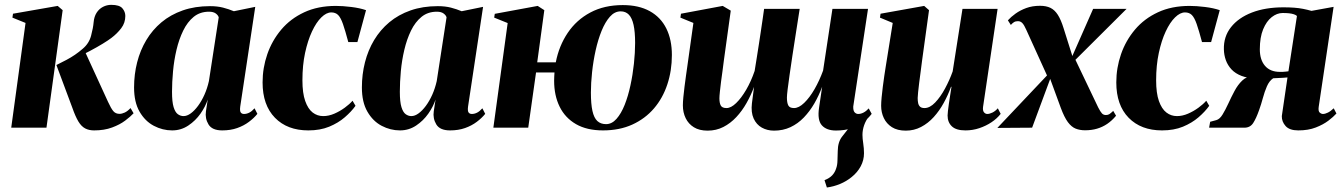

<svg xmlns="http://www.w3.org/2000/svg" viewBox="-20 -540 5684 812"><path d="M27.5 0 88 -443 32.5 -465.5 35 -482 224 -515 245 -497 176.5 0ZM378 11.5Q356 11.5 340 3Q324 -5.5 311.5 -26.2Q299 -47 286 -84L218.5 -265Q242 -276.5 261.2 -286.8Q280.5 -297 297.2 -308.5Q314 -320 329.5 -333.5Q356.5 -356 365.2 -389Q374 -422 376 -446Q378 -469.5 388.5 -486Q399 -502.5 415.5 -511Q432 -519.5 450.5 -519.5Q485 -519.5 497.5 -505Q510 -490.5 510 -472.5Q510 -443.5 492.8 -420.8Q475.5 -398 451 -379.5Q438 -369.5 414.2 -355Q390.5 -340.5 361.2 -325Q332 -309.5 302 -295.5Q272 -281.5 246 -271.5L340 -320.5L437 -109Q449.5 -81.5 459.2 -70Q469 -58.5 485.5 -58.5Q495.5 -58.5 507.5 -64Q519.5 -69.5 532 -83L545 -61Q532 -47 509.5 -30Q487 -13 454 -0.8Q421 11.5 378 11.5Z M996 -89.5Q993.5 -70.5 998.2 -64.2Q1003 -58 1012 -58Q1023 -58 1034 -63.5Q1045 -69 1056.5 -82L1068.5 -58.5Q1054.5 -41 1033 -24.8Q1011.5 -8.5 983.2 1.5Q955 11.5 920 11.5Q877 11.5 861.8 -13.8Q846.5 -39 851 -69.5L858.5 -119Q849 -89.5 828 -59.5Q807 -29.5 776.2 -9Q745.5 11.5 708 11.5Q667.5 11.5 630.5 -8Q593.5 -27.5 570.2 -67.8Q547 -108 547 -170Q547 -225.5 560 -276.5Q573 -327.5 598.8 -370.5Q624.5 -413.5 663 -445.8Q701.5 -478 753 -496Q804.5 -514 868 -514Q899 -514 923.2 -507.8Q947.5 -501.5 969 -492.5L1059.5 -511ZM905 -466.5Q903 -475 892.8 -482.8Q882.5 -490.5 864 -490.5Q826 -490.5 799.2 -468.8Q772.5 -447 754.8 -410.5Q737 -374 726.5 -329.5Q716 -285 711.8 -238.8Q707.5 -192.5 707.5 -152Q707.5 -109 714.2 -87Q721 -65 732.2 -57Q743.5 -49 756 -49Q771 -49 786.8 -60.5Q802.5 -72 817.5 -92.2Q832.5 -112.5 844.5 -139.2Q856.5 -166 863.5 -197Z M1284 11.5Q1195 11.5 1142.8 -42Q1090.5 -95.5 1090.5 -191.5Q1090.5 -253 1110.5 -310.8Q1130.5 -368.5 1169.5 -414.8Q1208.5 -461 1266.5 -488Q1324.5 -515 1400.5 -515Q1429.5 -515 1465.8 -510.5Q1502 -506 1528 -497L1491.5 -362H1453Q1440 -411 1430.5 -438.2Q1421 -465.5 1410 -476.5Q1399 -487.5 1381 -487.5Q1360.5 -487.5 1339 -466.5Q1317.5 -445.5 1299.5 -407Q1281.5 -368.5 1270.2 -316.2Q1259 -264 1259 -200.5Q1259 -146 1270.8 -112.8Q1282.5 -79.5 1302.2 -64.2Q1322 -49 1347 -49Q1370 -49 1393.8 -59.2Q1417.5 -69.5 1438 -84.5Q1458.5 -99.5 1471 -114L1483.5 -92.5Q1466 -68 1438.2 -44Q1410.5 -20 1372.2 -4.2Q1334 11.5 1284 11.5Z M1959.5 -89.5Q1957 -70.5 1961.8 -64.2Q1966.5 -58 1975.5 -58Q1986.5 -58 1997.5 -63.5Q2008.5 -69 2020 -82L2032 -58.5Q2018 -41 1996.5 -24.8Q1975 -8.5 1946.8 1.5Q1918.5 11.5 1883.5 11.5Q1840.5 11.5 1825.2 -13.8Q1810 -39 1814.5 -69.5L1822 -119Q1812.5 -89.5 1791.5 -59.5Q1770.5 -29.5 1739.8 -9Q1709 11.5 1671.5 11.5Q1631 11.5 1594 -8Q1557 -27.5 1533.8 -67.8Q1510.5 -108 1510.5 -170Q1510.5 -225.5 1523.5 -276.5Q1536.5 -327.5 1562.2 -370.5Q1588 -413.5 1626.5 -445.8Q1665 -478 1716.5 -496Q1768 -514 1831.5 -514Q1862.5 -514 1886.8 -507.8Q1911 -501.5 1932.5 -492.5L2023 -511ZM1868.5 -466.5Q1866.5 -475 1856.2 -482.8Q1846 -490.5 1827.5 -490.5Q1789.5 -490.5 1762.8 -468.8Q1736 -447 1718.2 -410.5Q1700.5 -374 1690 -329.5Q1679.5 -285 1675.2 -238.8Q1671 -192.5 1671 -152Q1671 -109 1677.8 -87Q1684.5 -65 1695.8 -57Q1707 -49 1719.5 -49Q1734.5 -49 1750.2 -60.5Q1766 -72 1781 -92.2Q1796 -112.5 1808 -139.2Q1820 -166 1827 -197Z M2252 -276.5H2330.5Q2344 -346 2381 -401Q2418 -456 2476.8 -487.2Q2535.5 -518.5 2614 -518.5Q2681.5 -518.5 2728 -492.8Q2774.5 -467 2798 -419.5Q2821.5 -372 2821.5 -307.5Q2821.5 -241 2802.2 -183Q2783 -125 2745.8 -81.5Q2708.5 -38 2654.2 -13.2Q2600 11.5 2530 11.5Q2462 11.5 2416 -15Q2370 -41.5 2346.8 -88.8Q2323.5 -136 2323.5 -198.5Q2323.5 -207 2324 -216Q2324.5 -225 2325 -233.5H2247L2214 0H2066.5L2127 -442.5L2070 -465.5L2072.5 -481.5L2254 -515L2282 -497ZM2605 -492Q2579.5 -492 2559.5 -469.5Q2539.5 -447 2524.2 -409.5Q2509 -372 2499 -326.8Q2489 -281.5 2484 -235Q2479 -188.5 2479 -148.5Q2479 -100.5 2485.5 -71Q2492 -41.5 2506.2 -28.2Q2520.5 -15 2543 -15Q2567.5 -15 2587.2 -37.2Q2607 -59.5 2621.8 -96.5Q2636.5 -133.5 2646.2 -178.8Q2656 -224 2661 -270.8Q2666 -317.5 2666 -358.5Q2666 -405 2659.5 -434.5Q2653 -464 2639.5 -478Q2626 -492 2605 -492Z M3477 253 3467 222Q3488.5 213.5 3499.8 201.2Q3511 189 3516 173Q3521.5 158.5 3521.8 138.5Q3522 118.5 3523 98.5Q3523.5 60 3541.8 37.2Q3560 14.5 3575 -5L3655.5 -48.5Q3641.5 -30.5 3634.5 -10.2Q3627.5 10 3627.5 30.5Q3627.5 45.5 3630.8 66.8Q3634 88 3634 108Q3634 137.5 3620 163.5Q3606 189.5 3581.5 209Q3560 226.5 3533.2 237.8Q3506.5 249 3477 253ZM3041.5 -285.5Q3039.5 -266.5 3036 -242.8Q3032.5 -219 3029.5 -195.2Q3026.5 -171.5 3024.5 -152.2Q3022.5 -133 3022.5 -124Q3022.5 -104.5 3028.2 -93.8Q3034 -83 3052.5 -83Q3071.5 -83 3093.2 -104Q3115 -125 3135.8 -160.5Q3156.5 -196 3171.5 -240Q3175.5 -264.5 3180.8 -297.8Q3186 -331 3190 -356.5Q3193 -375.5 3197.2 -404Q3201.5 -432.5 3205.5 -460Q3209.5 -487.5 3211.5 -502.5H3362Q3354 -450.5 3346 -400.2Q3338 -350 3331.2 -304.5Q3324.5 -259 3319.2 -222.8Q3314 -186.5 3311 -161.8Q3308 -137 3308 -127.5Q3308 -105.5 3313.8 -94.2Q3319.5 -83 3338 -83Q3358.5 -83 3381.2 -105Q3404 -127 3424.8 -163Q3445.5 -199 3461 -241.5L3500.5 -502.5H3651L3588.5 -89.5Q3588 -71.5 3594.5 -64.8Q3601 -58 3609.5 -58Q3620.5 -58 3631.8 -63.8Q3643 -69.5 3654 -81.5L3666.5 -58.5Q3651.5 -38.5 3630.2 -22.5Q3609 -6.5 3580.5 2.8Q3552 12 3515.5 12Q3475.5 12 3455.8 -10Q3436 -32 3444 -85L3457 -173Q3443 -135.5 3423.8 -102.2Q3404.5 -69 3379.5 -43Q3354.5 -17 3323 -2.2Q3291.5 12.5 3253.5 12.5Q3225 12.5 3202 -0.2Q3179 -13 3167.2 -39Q3155.5 -65 3160 -103L3169 -172.5Q3156 -137.5 3137.2 -104.2Q3118.5 -71 3094 -44.8Q3069.5 -18.5 3039.2 -3Q3009 12.5 2972.5 12.5Q2937.5 12.5 2914.5 -1.8Q2891.5 -16 2879.8 -40.2Q2868 -64.5 2868 -94.5Q2868 -108.5 2870 -129.2Q2872 -150 2875 -173.8Q2878 -197.5 2881.2 -220.2Q2884.5 -243 2887 -261L2912.5 -443L2857.5 -465.5L2860 -482L3036.5 -515L3070.5 -495Z M3811 12.5Q3775 12.5 3752 -2.2Q3729 -17 3717.8 -40.8Q3706.5 -64.5 3706.5 -92.5Q3706.5 -107 3708.5 -128Q3710.5 -149 3713.5 -172.8Q3716.5 -196.5 3719.8 -219Q3723 -241.5 3726 -259L3755.5 -443L3701.5 -465.5L3704 -482L3888.5 -515L3909 -497L3879.5 -283Q3877 -263.5 3873.8 -238.8Q3870.5 -214 3867.5 -190.8Q3864.5 -167.5 3862.8 -149.8Q3861 -132 3861 -125.5Q3861 -112.5 3863.2 -103Q3865.5 -93.5 3871.8 -88.2Q3878 -83 3890 -83Q3912.5 -83 3935 -106.5Q3957.5 -130 3976.8 -165.8Q3996 -201.5 4009 -238L4050.5 -502.5H4199L4137.5 -88Q4135.5 -72 4141.5 -65Q4147.5 -58 4155.5 -58Q4165 -58 4177.2 -64Q4189.5 -70 4200 -82L4212 -58.5Q4197 -39 4173.5 -23.2Q4150 -7.5 4121.8 2Q4093.5 11.5 4063 11.5Q4023.5 11.5 4005.5 -5.8Q3987.5 -23 3987.5 -51.5Q3987.5 -57.5 3989 -70.8Q3990.5 -84 3993 -101.5Q3995.5 -119 3998.5 -137.8Q4001.5 -156.5 4004 -173H4002Q3989.5 -138 3971.2 -104.8Q3953 -71.5 3929 -45Q3905 -18.5 3875.2 -3Q3845.5 12.5 3811 12.5Z M4569 11Q4547 11 4529.2 4Q4511.5 -3 4496.2 -23.5Q4481 -44 4466 -84.5L4406.5 -247L4429.5 -228L4345 0L4198 1L4426.5 -240.5L4412 -212L4320.5 -413.5Q4311.5 -434 4303.8 -442.2Q4296 -450.5 4285 -450.5Q4275 -450.5 4268.2 -446.2Q4261.5 -442 4255 -434.5L4242.5 -454Q4255.5 -468.5 4275 -482.5Q4294.5 -496.5 4320.2 -506Q4346 -515.5 4378.5 -515.5Q4404.5 -515.5 4422.5 -506.8Q4440.5 -498 4453.8 -477.2Q4467 -456.5 4478 -421L4521.5 -283L4506.5 -283.5L4603 -502.5H4744.5L4505 -264L4523 -298L4624.5 -85.5Q4634 -67 4640.5 -60.2Q4647 -53.5 4657 -53.5Q4666 -53.5 4672 -57.5Q4678 -61.5 4688 -71L4700 -50.5Q4682.5 -29.5 4662.5 -16Q4642.5 -2.5 4619.5 4.2Q4596.5 11 4569 11Z M4894.5 11.5Q4805.5 11.5 4753.2 -42Q4701 -95.5 4701 -191.5Q4701 -253 4721 -310.8Q4741 -368.5 4780 -414.8Q4819 -461 4877 -488Q4935 -515 5011 -515Q5040 -515 5076.2 -510.5Q5112.5 -506 5138.5 -497L5102 -362H5063.5Q5050.5 -411 5041 -438.2Q5031.5 -465.5 5020.5 -476.5Q5009.5 -487.5 4991.5 -487.5Q4971 -487.5 4949.5 -466.5Q4928 -445.5 4910 -407Q4892 -368.5 4880.8 -316.2Q4869.5 -264 4869.5 -200.5Q4869.5 -146 4881.2 -112.8Q4893 -79.5 4912.8 -64.2Q4932.5 -49 4957.5 -49Q4980.5 -49 5004.2 -59.2Q5028 -69.5 5048.5 -84.5Q5069 -99.5 5081.5 -114L5094 -92.5Q5076.5 -68 5048.8 -44Q5021 -20 4982.8 -4.2Q4944.5 11.5 4894.5 11.5Z M5620.5 -82 5632 -60Q5619.5 -46 5597.8 -29.5Q5576 -13 5544.5 -0.8Q5513 11.5 5470.5 11.5Q5433.5 11.5 5417 -7Q5400.5 -25.5 5401 -49L5425 -212.5Q5417 -211.5 5406.2 -211Q5395.5 -210.5 5384.5 -210Q5373.5 -209.5 5364.5 -209Q5348 -198 5338 -175Q5328 -152 5320.8 -125Q5313.5 -98 5305 -74.5Q5292.5 -39 5279.8 -19.5Q5267 0 5243 0H5093.5L5098 -25L5124 -32Q5138.5 -36 5150.5 -55.8Q5162.5 -75.5 5174.8 -102.2Q5187 -129 5201 -155.2Q5215 -181.5 5233.5 -199.2Q5252 -217 5277 -218L5297 -208.5Q5258 -208.5 5231.2 -218.8Q5204.5 -229 5188.2 -246.5Q5172 -264 5164.2 -285.8Q5156.5 -307.5 5156 -331Q5154.5 -385 5186 -425Q5217.5 -465 5274.5 -487Q5331.5 -509 5408 -509Q5432.5 -509 5453 -507.5Q5473.5 -506 5491.2 -502.5Q5509 -499 5526.5 -494L5620 -511L5557 -88Q5554.5 -70 5561.2 -64Q5568 -58 5575 -58Q5584 -58 5595.8 -63.8Q5607.5 -69.5 5620.5 -82ZM5429 -238.5 5465 -472.5Q5460 -477 5451.5 -479.8Q5443 -482.5 5431.5 -483.8Q5420 -485 5404.5 -485Q5380.5 -485 5358.2 -467.5Q5336 -450 5322 -416Q5308 -382 5308 -331.5Q5308 -287 5330 -261.5Q5352 -236 5393 -236Q5400 -236 5406.2 -236.2Q5412.5 -236.5 5418.2 -237.2Q5424 -238 5429 -238.5Z"/></svg>

Font: Merriweather 144pt ExtraBold
Style: Italic
Weight: 800
Italic angle: -7.8°
Version: Version 2.101